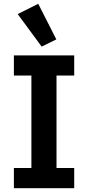

<svg xmlns="http://www.w3.org/2000/svg" viewBox="-20 -989 463 1009"><path d="M53 0V-106H145V-592H53V-698H370V-592H277V-106H370V0ZM73 -915 181 -969 276 -782 199 -744Z"/></svg>

Font: IBM Plex Sans Devanagari SemiBold
Style: Regular
Weight: 600
Designer: Mike Abbink, Paul van der Laan, Pieter van Rosmalen, Erin McLaughlin
Foundry: Bold Monday
Version: Version 1.1